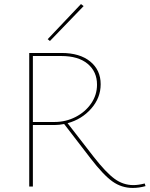

<svg xmlns="http://www.w3.org/2000/svg" viewBox="-20 -919 737 946"><path d="M697 -2Q665 7 634 7Q579 7 534 -25Q489 -57 426 -139L296 -308Q271 -303 249 -303H142V0H124V-658H283Q373 -658 424.5 -616Q476 -574 476 -504Q476 -437 429.5 -384Q383 -331 313 -312L441 -147Q502 -69 544.5 -38Q587 -7 637 -7Q662 -7 693 -15ZM249 -318Q304 -318 352 -342.5Q400 -367 429 -409Q458 -451 458 -502Q458 -566 412 -604.5Q366 -643 282 -643H142V-318ZM215 -726 379 -899 392 -889 226 -717Z"/></svg>

Font: Ysabeau Thin
Style: Regular
Weight: 200
Designer: Christian Thalmann (Catharsis Fonts)
Version: Version 0.003